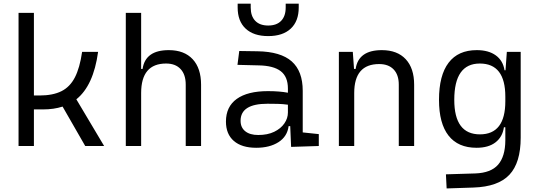

<svg xmlns="http://www.w3.org/2000/svg" viewBox="-20 -803 2970 1056"><path d="M82 0V-732.4H166.5V-277.8H196.8Q270.5 -277.8 317.6 -301.3Q364.7 -324.7 391.8 -377.2Q418.9 -429.7 431.6 -517.6H519.5Q494.1 -332 399.9 -256.8L552.7 0H448.7L324.2 -216.8Q276.4 -201.2 216.3 -201.2H166.5V0Z M1001.5 0V-337.4Q1001.5 -393.1 973.1 -423.3Q944.8 -453.6 893.6 -453.6Q756.3 -453.6 756.3 -291.5V0H671.9V-732.4H756.3V-423.8H764.2Q779.3 -527.3 908.2 -527.3Q993.2 -527.3 1039.6 -477.5Q1085.9 -427.7 1085.9 -336.9V0Z M1581.1 4.9 1576.2 -109.4H1567.4Q1560.1 -52.2 1511.7 -21.2Q1463.4 9.8 1389.2 9.8Q1309.6 9.8 1266.1 -27.8Q1222.7 -65.4 1222.7 -134.3Q1222.7 -216.3 1282.2 -259Q1341.8 -301.8 1453.6 -301.8Q1517.6 -301.8 1563.5 -293V-315.9Q1563.5 -381.3 1523.9 -411.6Q1484.4 -441.9 1402.8 -443.4L1286.1 -446.3L1295.9 -522.5L1396.5 -521Q1523.9 -519 1584.5 -465.3Q1645 -411.6 1645 -303.7V-74.7L1733.4 -65.4V0ZM1563.5 -227.1Q1536.6 -231 1508.1 -231.7Q1479.5 -232.4 1451.2 -232.4Q1303.2 -232.4 1303.2 -138.7Q1303.2 -101.6 1328.9 -81.1Q1354.5 -60.5 1400.4 -60.5Q1451.7 -60.5 1488 -78.1Q1524.4 -95.7 1543.9 -124Q1563.5 -152.3 1563.5 -184.1ZM1455.1 -604.5Q1375 -604.5 1331.1 -645.5Q1287.1 -686.5 1287.1 -761.7V-782.7H1358.9V-761.7Q1358.9 -714.4 1383.8 -688.5Q1408.7 -662.6 1455.1 -662.6Q1501.5 -662.6 1526.4 -688.5Q1551.3 -714.4 1551.3 -761.7V-782.7H1623V-761.7Q1623 -686.5 1579.1 -645.5Q1535.2 -604.5 1455.1 -604.5Z M2173.3 0V-337.4Q2173.3 -391.6 2145 -421.1Q2116.7 -450.7 2065.4 -450.7Q1928.2 -450.7 1928.2 -291.5V0H1843.8V-517.6H1920.4L1927.2 -423.8H1936Q1951.2 -527.3 2080.1 -527.3Q2165 -527.3 2211.4 -477.5Q2257.8 -427.7 2257.8 -336.9V0Z M2436.5 233.4 2432.6 155.8 2593.8 150.9Q2680.2 147.9 2719.5 102.8Q2758.8 57.6 2759.3 -30.3V-103H2751.5Q2744.1 -50.3 2705.6 -20.3Q2667 9.8 2601.1 9.8Q2499.5 9.8 2447 -57.1Q2394.5 -124 2394.5 -253.9Q2394.5 -388.7 2447.3 -458Q2500 -527.3 2602.1 -527.3Q2667 -527.3 2706.8 -498.5Q2746.6 -469.7 2754.9 -416.5H2760.3L2767.6 -517.6H2843.8V-45.9Q2843.8 92.3 2781.7 158.2Q2719.7 224.1 2584 228.5ZM2759.3 -271.5Q2759.3 -453.6 2619.1 -453.6Q2478.5 -453.6 2478.5 -253.9Q2478.5 -64 2619.6 -64Q2759.3 -64 2759.3 -246.1Z"/></svg>

Font: Cascadia Code PL SemiLight
Style: Regular
Weight: 350
Monospace: yes
Designer: Aaron Bell
Foundry: Saja Typeworks
Version: Version 2404.023; ttfautohint (v1.8.4)